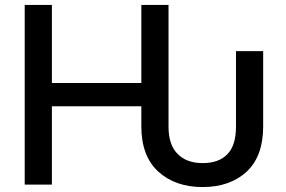

<svg xmlns="http://www.w3.org/2000/svg" viewBox="-20 -747 1157 777"><path d="M620 -53Q552 -116 552 -235V-317H190V0H80V-727H190V-411H552V-727H662V-235Q662 -160 699 -124Q735 -87 800 -87Q867 -87 901 -124Q935 -159 935 -235V-540H1045V-235Q1045 -115 978 -52Q910 10 800 10Q689 10 620 -53Z"/></svg>

Font: Sinter Medium
Style: Regular
Weight: 500
Foundry: Adobe & rsms
Version: Version 1.000